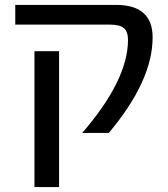

<svg xmlns="http://www.w3.org/2000/svg" viewBox="-20 -540 682 780"><path d="M120 220V-332H220V220ZM600 -388Q600 -212 422 0H314Q500 -215 500 -378Q500 -411 483.5 -425.5Q467 -440 427 -440H42V-520H452Q600 -520 600 -388Z"/></svg>

Font: M PLUS 1p Medium
Style: Regular
Weight: 500
Version: Version 1.062